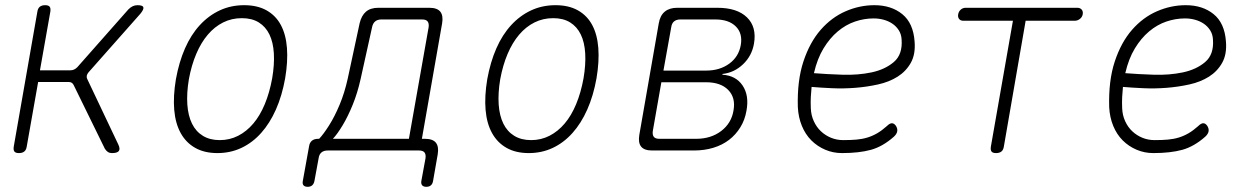

<svg xmlns="http://www.w3.org/2000/svg" viewBox="-20 -580 4840 740"><path d="M53 10Q40 10 35.5 4Q31 -2 33 -15L124 -535Q126 -548 133.5 -554Q141 -560 154 -560Q167 -560 171.5 -554Q176 -548 174 -535L134 -309H251Q259 -309 265.5 -312Q272 -315 278 -321L475 -544Q483 -552 491.5 -556Q500 -560 510 -560Q530 -560 532.5 -552Q535 -544 521 -527L321 -301Q316 -295 314.5 -288.5Q313 -282 316 -276L436 -23Q444 -6 438 2Q432 10 412 10Q402 10 395.5 5.5Q389 1 384 -7L264 -252Q261 -258 256.5 -261Q252 -264 244 -264H127L83 -15Q81 -2 73.5 4Q66 10 53 10Z M818 10Q768 10 732.5 -10Q697 -30 676.5 -67Q656 -104 651.5 -156.5Q647 -209 658 -275Q670 -341 693 -393.5Q716 -446 750 -483Q784 -520 827 -540Q870 -560 921 -560Q972 -560 1007.5 -540Q1043 -520 1062.5 -483.5Q1082 -447 1086 -395Q1090 -343 1079 -278Q1067 -211 1043.5 -158Q1020 -105 986.5 -67.5Q953 -30 910.5 -10Q868 10 818 10ZM827 -40Q865 -40 897.5 -56.5Q930 -73 956 -103.5Q982 -134 1000.5 -178.5Q1019 -223 1029 -278Q1038 -331 1035.5 -374Q1033 -417 1018.5 -447Q1004 -477 977.5 -493.5Q951 -510 912 -510Q873 -510 840 -493.5Q807 -477 781 -446.5Q755 -416 736.5 -372.5Q718 -329 708 -275Q699 -221 702 -177.5Q705 -134 720 -103.5Q735 -73 762 -56.5Q789 -40 827 -40Z M1166 140Q1155 140 1150 134.5Q1145 129 1147 118L1171 -15Q1173 -30 1182 -37.5Q1191 -45 1206 -45H1210Q1227 -63 1248.5 -97Q1270 -131 1289 -176.5Q1308 -222 1320 -276L1366 -490Q1373 -520 1390.5 -535Q1408 -550 1438 -550H1635Q1665 -550 1677 -535Q1689 -520 1684 -490L1606 -45H1618Q1648 -45 1660 -30Q1672 -15 1667 15L1649 118Q1647 129 1640.5 134.5Q1634 140 1623 140Q1612 140 1607 134Q1602 128 1604 117L1620 30Q1622 15 1616 7.5Q1610 0 1595 0H1243Q1228 0 1219 7.5Q1210 15 1208 30L1192 117Q1190 128 1183.5 134Q1177 140 1166 140ZM1632 -475Q1634 -490 1628 -497.5Q1622 -505 1607 -505H1450Q1435 -505 1426 -497.5Q1417 -490 1414 -475L1370 -276Q1358 -222 1339.5 -176.5Q1321 -131 1300.5 -97Q1280 -63 1263 -45H1556Z M2018 10Q1968 10 1932.5 -10Q1897 -30 1876.5 -67Q1856 -104 1851.5 -156.5Q1847 -209 1858 -275Q1870 -341 1893 -393.5Q1916 -446 1950 -483Q1984 -520 2027 -540Q2070 -560 2121 -560Q2172 -560 2207.5 -540Q2243 -520 2262.5 -483.5Q2282 -447 2286 -395Q2290 -343 2279 -278Q2267 -211 2243.5 -158Q2220 -105 2186.5 -67.5Q2153 -30 2110.5 -10Q2068 10 2018 10ZM2027 -40Q2065 -40 2097.5 -56.5Q2130 -73 2156 -103.5Q2182 -134 2200.5 -178.5Q2219 -223 2229 -278Q2238 -331 2235.5 -374Q2233 -417 2218.5 -447Q2204 -477 2177.5 -493.5Q2151 -510 2112 -510Q2073 -510 2040 -493.5Q2007 -477 1981 -446.5Q1955 -416 1936.5 -372.5Q1918 -329 1908 -275Q1899 -221 1902 -177.5Q1905 -134 1920 -103.5Q1935 -73 1962 -56.5Q1989 -40 2027 -40Z M2493 0Q2463 0 2451 -15Q2439 -30 2444 -60L2519 -490Q2524 -520 2542 -535Q2560 -550 2590 -550H2745Q2821 -550 2859 -513Q2897 -476 2886 -412Q2878 -365 2844 -332.5Q2810 -300 2765 -295L2764 -292Q2816 -289 2842 -250.5Q2868 -212 2857 -153Q2851 -118 2833.5 -89.5Q2816 -61 2790 -41Q2764 -21 2729.5 -10.5Q2695 0 2655 0ZM2529 -263 2496 -75Q2494 -60 2500 -52.5Q2506 -45 2521 -45H2663Q2720 -45 2759.5 -75Q2799 -105 2807 -154Q2816 -203 2787 -233Q2758 -263 2701 -263ZM2602 -505Q2587 -505 2578 -497.5Q2569 -490 2567 -475L2537 -308H2702Q2754 -308 2790.5 -334.5Q2827 -361 2835 -406Q2843 -451 2816 -478Q2789 -505 2737 -505Z M3433 -95Q3440 -84 3438 -73.5Q3436 -63 3425 -53Q3382 -15 3336.5 -2.5Q3291 10 3225 10Q3191 10 3160.5 -3Q3130 -16 3107 -39Q3084 -62 3070.5 -95Q3057 -128 3055 -167Q3052 -269 3076.5 -343Q3101 -417 3143 -465Q3185 -513 3239 -536.5Q3293 -560 3350 -560Q3415 -560 3457.5 -525.5Q3500 -491 3505 -420Q3509 -371 3490.5 -338Q3472 -305 3439.5 -284.5Q3407 -264 3364 -254.5Q3321 -245 3276 -241.5Q3231 -238 3187 -240Q3143 -242 3108 -245Q3106 -226 3105 -206Q3104 -186 3105 -163Q3106 -136 3116.5 -113Q3127 -90 3144 -74Q3161 -58 3183 -49Q3205 -40 3230 -40Q3259 -40 3281.5 -42Q3304 -44 3323.5 -50Q3343 -56 3361 -66.5Q3379 -77 3398 -94Q3409 -105 3417.5 -105Q3426 -105 3433 -95ZM3117 -298Q3166 -294 3226.5 -292Q3287 -290 3339 -301Q3391 -312 3425 -341Q3459 -370 3455 -427Q3454 -448 3444 -463.5Q3434 -479 3419 -489Q3404 -499 3385.5 -504Q3367 -509 3347 -509Q3311 -509 3275.5 -497Q3240 -485 3209 -459Q3178 -433 3154 -393.5Q3130 -354 3117 -298Z M3884 -500H3693Q3682 -500 3676.5 -507Q3671 -514 3673 -525Q3675 -536 3683 -543Q3691 -550 3702 -550H4132Q4143 -550 4149 -543Q4155 -536 4153 -525Q4151 -514 4142 -507Q4133 -500 4122 -500H3933L3849 -15Q3847 -2 3839.5 4Q3832 10 3819 10Q3806 10 3801.5 4Q3797 -2 3799 -15Z M4633 -95Q4640 -84 4638 -73.5Q4636 -63 4625 -53Q4582 -15 4536.5 -2.5Q4491 10 4425 10Q4391 10 4360.5 -3Q4330 -16 4307 -39Q4284 -62 4270.5 -95Q4257 -128 4255 -167Q4252 -269 4276.5 -343Q4301 -417 4343 -465Q4385 -513 4439 -536.5Q4493 -560 4550 -560Q4615 -560 4657.5 -525.5Q4700 -491 4705 -420Q4709 -371 4690.5 -338Q4672 -305 4639.5 -284.5Q4607 -264 4564 -254.5Q4521 -245 4476 -241.5Q4431 -238 4387 -240Q4343 -242 4308 -245Q4306 -226 4305 -206Q4304 -186 4305 -163Q4306 -136 4316.5 -113Q4327 -90 4344 -74Q4361 -58 4383 -49Q4405 -40 4430 -40Q4459 -40 4481.5 -42Q4504 -44 4523.5 -50Q4543 -56 4561 -66.5Q4579 -77 4598 -94Q4609 -105 4617.5 -105Q4626 -105 4633 -95ZM4317 -298Q4366 -294 4426.5 -292Q4487 -290 4539 -301Q4591 -312 4625 -341Q4659 -370 4655 -427Q4654 -448 4644 -463.5Q4634 -479 4619 -489Q4604 -499 4585.5 -504Q4567 -509 4547 -509Q4511 -509 4475.5 -497Q4440 -485 4409 -459Q4378 -433 4354 -393.5Q4330 -354 4317 -298Z"/></svg>

Font: Maple Mono NL Thin
Style: Italic
Weight: 250
Italic angle: -10°
Monospace: yes
Designer: subframe7536
Version: Version 7.000